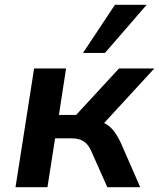

<svg xmlns="http://www.w3.org/2000/svg" viewBox="-20 -785 667 805"><path d="M45 0 123 -498H257L227 -303H299L479 -498H627L397 -248L378 -279Q405 -277 424 -265.5Q443 -254 458 -234.5Q473 -215 487 -185L568 0H430L365 -146Q356 -168 344.5 -180.5Q333 -193 317.5 -199Q302 -205 278 -205H211L179 0ZM328 -563 462 -765H595L420 -563Z"/></svg>

Font: Nunito Sans 8pt
Style: Bold Italic
Weight: 700
Italic angle: -9°
Version: Version 3.101;gftools[0.9.27]